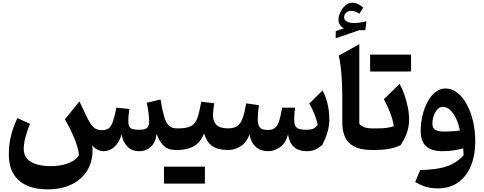

<svg xmlns="http://www.w3.org/2000/svg" viewBox="-20 -1111 3585 1422"><path d="M663.6 -35.2Q672.9 64.5 634 137.7Q595.2 210.9 517.6 251.2Q439.9 291.5 333.5 291.5Q195.3 291.5 120.4 225.8Q45.4 160.2 45.4 34.2Q45.4 -39.1 60.8 -103.3Q76.2 -167.5 108.9 -236.3L202.1 -194.3Q182.1 -143.1 168.9 -96.4Q155.8 -49.8 155.8 -7.3Q155.8 39.6 183.3 67.4Q210.9 95.2 256.3 107.4Q301.8 119.6 355 119.6Q427.7 119.6 485.6 98.1Q543.5 76.7 564.9 36.6Q559.1 -17.6 530.5 -87.2Q502 -156.7 460.4 -227.1L568.4 -359.9L621.1 -248.5Q644 -199.7 668.2 -173.3Q692.4 -147 733.9 -147Q766.6 -147 785.4 -161.1Q804.2 -175.3 816.4 -211.7Q828.6 -248 842.3 -313.5L938.5 -303.7Q935.1 -284.2 932.6 -259.3Q930.2 -234.4 930.2 -217.8Q930.2 -175.8 946.3 -162.8Q962.4 -149.9 1008.3 -149.9Q1056.2 -149.9 1070.3 -164.6Q1084.5 -179.2 1084.5 -210.4Q1084.5 -239.3 1079.3 -279.1Q1074.2 -318.8 1066.9 -350.1L1168.9 -374Q1181.6 -296.4 1195.3 -249.3Q1209 -202.1 1230.5 -181.2Q1252 -160.2 1287.1 -160.2H1296.9V0H1281.2Q1225.6 0 1192.6 -31.5Q1159.7 -63 1140.1 -119.1Q1132.3 -55.7 1096.9 -23.4Q1061.5 8.8 1013.7 8.8Q955.1 8.8 922.6 -25.9Q890.1 -60.5 880.4 -115.7Q865.2 -59.1 829.1 -25.1Q793 8.8 748.5 8.8Q726.6 8.8 704.3 -1.2Q682.1 -11.2 663.6 -35.2Z M1497.6 248.5 1347.2 249H1273.9Q1239.7 249 1194.3 248.5V123.5H1497.6ZM1296.9 0Q1287.1 0 1282.2 -7.8Q1277.3 -15.6 1277.3 -36.6V-123.5Q1277.3 -144.5 1282.2 -152.3Q1287.1 -160.2 1296.9 -160.2Q1344.7 -160.2 1374.3 -168.9Q1403.8 -177.7 1421.1 -199.5Q1438.5 -221.2 1449.2 -259.8Q1460 -298.3 1470.2 -357.9L1566.4 -346.2Q1563 -320.8 1560.3 -297.9Q1557.6 -274.9 1557.6 -256.3Q1557.6 -212.4 1583 -186.3Q1608.4 -160.2 1668.9 -160.2H1669.4V0H1668.9Q1592.8 0 1552 -29.1Q1511.2 -58.1 1491.2 -123Q1466.8 -58.1 1416.7 -29.1Q1366.7 0 1296.9 0Z M2252 8.8Q2191.4 8.8 2156.5 -23.4Q2121.6 -55.7 2113.3 -115.7Q2098.1 -55.7 2056.9 -23.4Q2015.6 8.8 1963.9 8.8Q1910.6 8.8 1874 -23.7Q1837.4 -56.2 1828.1 -115.7Q1807.1 -56.6 1763.2 -28.3Q1719.2 0 1669.4 0Q1659.7 0 1654.8 -7.8Q1649.9 -15.6 1649.9 -36.6V-123.5Q1649.9 -144.5 1654.8 -152.3Q1659.7 -160.2 1669.4 -160.2Q1712.4 -160.2 1737.3 -177.7Q1762.2 -195.3 1776.9 -235.8Q1791.5 -276.4 1803.7 -345.2L1897.5 -332.5Q1893.6 -304.2 1891.1 -276.1Q1888.7 -248 1888.7 -231Q1888.7 -186.5 1904.3 -167.5Q1919.9 -148.4 1963.9 -148.4Q1996.6 -148.4 2015.6 -162.8Q2034.7 -177.2 2046.6 -212.9Q2058.6 -248.5 2069.3 -313.5H2165Q2162.6 -296.4 2160.6 -269.5Q2158.7 -242.7 2158.7 -225.1Q2158.7 -182.1 2177 -166Q2195.3 -149.9 2247.1 -149.9Q2281.2 -149.9 2298.3 -157.2Q2315.4 -164.6 2333.5 -185.1Q2323.7 -227.1 2307.9 -268.3Q2292 -309.6 2270.5 -344.2L2369.1 -441.4Q2390.1 -401.4 2404.5 -347.7Q2418.9 -293.9 2418.9 -221.2Q2418.9 -180.7 2406.2 -135.3Q2393.6 -89.8 2366.2 -36.1Q2338.4 -13.7 2312.5 -2.4Q2286.6 8.8 2252 8.8Z M2641.1 -783.7V-193.4Q2655.3 -177.7 2677.7 -168.9Q2700.2 -160.2 2738.8 -160.2H2739.3V0H2738.8Q2648.9 0 2600.3 -27.3Q2551.8 -54.7 2533.4 -100.1Q2515.1 -145.5 2515.1 -199.7V-393.1Q2515.1 -479 2509 -557.4Q2502.9 -635.7 2489.3 -699.7ZM2528.3 -982.4Q2528.3 -961.9 2550.3 -951.2Q2572.3 -940.4 2602.1 -940.4Q2620.6 -940.4 2645.3 -943.8Q2669.9 -947.3 2694.3 -953.1L2685.5 -887.2L2641.6 -887.7L2466.3 -827.6V-880.4L2526.9 -901.4Q2486.8 -922.9 2486.8 -965.8Q2486.8 -991.2 2500.7 -1020.3Q2514.6 -1049.3 2537.6 -1070.1Q2560.5 -1090.8 2587.4 -1090.8Q2609.9 -1090.8 2627.9 -1083Q2646 -1075.2 2670.4 -1054.7L2641.6 -1009.3Q2609.9 -1030.3 2581.5 -1030.3Q2559.1 -1030.3 2543.7 -1016.6Q2528.3 -1002.9 2528.3 -982.4Z M3024.4 -581.5 2874 -581.1H2800.8Q2766.6 -581.1 2721.2 -581.5V-706.5H3024.4ZM2739.3 0Q2729.5 0 2724.6 -7.8Q2719.7 -15.6 2719.7 -36.6V-123.5Q2719.7 -144.5 2724.6 -152.3Q2729.5 -160.2 2739.3 -160.2H2776.9Q2813 -160.2 2844.5 -164.1Q2876 -168 2896.5 -177.2Q2890.1 -221.7 2870.6 -272.9Q2851.1 -324.2 2823.2 -376.5L2939.5 -489.7Q2958.5 -456.5 2974.4 -411.9Q2990.2 -367.2 3000 -318.4Q3009.8 -269.5 3009.8 -223.6Q3009.8 -174.3 2993.7 -127.7Q2977.5 -81.1 2946.3 -35.2Q2904.8 -16.1 2858.6 -8.1Q2812.5 0 2754.4 0Z M3220.2 284.2Q3178.7 284.2 3140.9 274.2Q3103 264.2 3055.2 236.8L3092.3 147.9Q3213.4 147 3289.8 120.6Q3366.2 94.2 3413.6 38.1Q3413.1 13.2 3410.2 -12.7Q3377.4 -2.9 3338.6 2.9Q3299.8 8.8 3256.8 8.8Q3177.2 8.8 3136.5 -27.1Q3095.7 -63 3095.7 -140.6Q3095.7 -197.8 3108.6 -253.7Q3121.6 -309.6 3145.8 -355.2Q3169.9 -400.9 3203.9 -428.2Q3237.8 -455.6 3279.8 -455.6Q3326.7 -455.6 3366.7 -424.6Q3406.7 -393.6 3436.8 -338.9Q3466.8 -284.2 3483.4 -212.9Q3500 -141.6 3500 -61Q3500 36.6 3468.5 115Q3437 193.4 3375 238.8Q3313 284.2 3220.2 284.2ZM3386.2 -145Q3369.6 -225.1 3335.2 -272.5Q3300.8 -319.8 3258.8 -319.8Q3237.3 -319.8 3220 -301.3Q3202.6 -282.7 3192.6 -254.2Q3182.6 -225.6 3182.6 -195.3Q3182.6 -160.2 3205.3 -148.4Q3228 -136.7 3273.9 -136.7Q3300.8 -136.7 3330.6 -138.7Q3360.4 -140.6 3386.2 -145Z"/></svg>

Font: Pinar-DS3-FD Bold
Style: Regular
Weight: 700
Designer: Amin Abedi
Version: Version 3.000